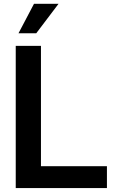

<svg xmlns="http://www.w3.org/2000/svg" viewBox="-20 -962 590 982"><path d="M60.5 0V-727.5H189.5V-111.8H526.9V0ZM74.7 -792 153.8 -942.4H279.3L165.5 -792Z"/></svg>

Font: Inter Display SemiBold
Style: Regular
Weight: 600
Designer: Rasmus Andersson
Foundry: rsms
Version: Version 4.001;git-9221beed3